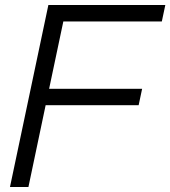

<svg xmlns="http://www.w3.org/2000/svg" viewBox="-20 -750 683 770"><path d="M643 -730 629 -664H234L177 -394H550L536 -328H163L94 0H20L174 -730Z"/></svg>

Font: Nacelle Light
Style: Italic
Weight: 300
Italic angle: -12°
Designer: Sora Sagano
Foundry: Sora Sagano
Version: Version 1.000;FEAKit 1.0